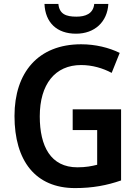

<svg xmlns="http://www.w3.org/2000/svg" viewBox="-20 -950 706 980"><path d="M533 -930H461C456 -879 415 -865 370 -865C317 -865 283 -878 278 -930H207C211 -835 270 -778 368 -778C464 -778 528 -839 533 -930ZM351 -392V-286H476V-109C448 -102 418 -96 375 -96C239 -96 183 -203 183 -356C183 -520 261 -618 394 -618C451 -618 505 -602 550 -578L591 -680C536 -707 467 -724 394 -724C175 -724 54 -580 54 -358C54 -129 161 10 363 10C453 10 526 -4 598 -29V-392Z"/></svg>

Font: Noto Sans Devanagari UI SemiCondensed SemiBold
Style: Regular
Weight: 600
Width: 4
Designer: Jelle Bosma - Monotype Design Team
Foundry: Monotype Imaging Inc.
Version: Version 2.004